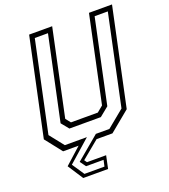

<svg xmlns="http://www.w3.org/2000/svg" viewBox="-157 -812 974 1108"><g transform="rotate(-20 330.0 -258.0)"><path d="M162 184.5 100.5 90 200.5 0H105.5L24.5 -103L151.5 -700H293L181 -172L205 -141.5H370L407 -172L519 -700H660.5L533.5 -103L408.5 0H311L202 90L213.5 106H331L314.5 184.5ZM176.5 164.5H299.5L308 126H200.5L174.5 90L317.5 -30H400.5L506.5 -117L624 -670.5H543L434 -157L377.5 -111H184.5L147 -157L256.5 -670.5H175.5L58 -117L127 -30H262.5L126.5 90Z"/></g></svg>

Font: Tourney Light
Style: Italic
Weight: 300
Italic angle: -12°
Version: Version 1.015